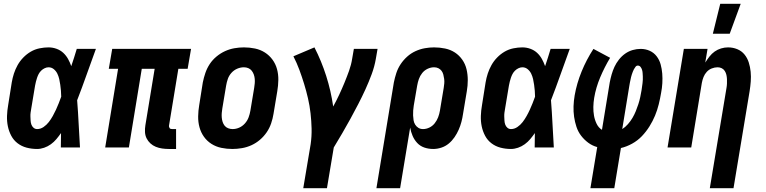

<svg xmlns="http://www.w3.org/2000/svg" viewBox="-20 -778 4040 1013"><path d="M176 8Q147 8 120.5 1Q94 -6 73 -22Q52 -38 39.5 -61.5Q27 -85 21.5 -111.5Q16 -138 17 -166.5Q18 -195 23 -223L42 -343Q46 -367 53.5 -390Q61 -413 73 -434.5Q85 -456 103 -474.5Q121 -493 142.5 -505.5Q164 -518 188.5 -523Q213 -528 236 -528Q258 -528 278.5 -520.5Q299 -513 314 -499Q329 -485 339 -467Q349 -449 356 -429Q364 -452 371 -474.5Q378 -497 385 -520H486Q461 -452 437 -384Q413 -316 387 -249Q392 -187 395 -124.5Q398 -62 402 0H301Q301 -19 301.5 -38Q302 -57 302 -76Q290 -59 277.5 -44Q265 -29 248.5 -17Q232 -5 213 1.5Q194 8 176 8ZM176 -97Q194 -97 210 -108Q226 -119 237.5 -134Q249 -149 258.5 -166Q268 -183 275.5 -199.5Q283 -216 290 -233.5Q297 -251 303 -268Q303 -284 301.5 -299.5Q300 -315 298 -330.5Q296 -346 292.5 -361Q289 -376 282.5 -389.5Q276 -403 264 -413Q252 -423 236 -423Q226 -423 215.5 -418Q205 -413 197 -405Q189 -397 184 -387.5Q179 -378 175.5 -367.5Q172 -357 169.5 -347Q167 -337 165 -326L145 -206Q143 -195 141.5 -184Q140 -173 140.5 -162.5Q141 -152 141.5 -141.5Q142 -131 145.5 -121Q149 -111 157 -104Q165 -97 176 -97Z M909 8H871Q853 8 835.5 5.5Q818 3 802 -3.5Q786 -10 773.5 -21.5Q761 -33 753.5 -48Q746 -63 745 -81Q744 -99 747 -117L796 -415H728L660 0H535L603 -415H554L572 -520H988L970 -415H921L872 -117Q871 -113 872 -109Q873 -105 875 -102Q877 -99 881 -98Q885 -97 889 -97H909Z M1206 8Q1176 8 1147.5 2Q1119 -4 1095.5 -19Q1072 -34 1056 -56.5Q1040 -79 1032.5 -106.5Q1025 -134 1025.5 -164Q1026 -194 1031 -223L1050 -343Q1055 -368 1063.5 -393Q1072 -418 1086.5 -440Q1101 -462 1122 -479.5Q1143 -497 1167 -508Q1191 -519 1216.5 -523.5Q1242 -528 1267 -528Q1297 -528 1325.5 -522Q1354 -516 1377.5 -501Q1401 -486 1417.5 -463.5Q1434 -441 1441.5 -413.5Q1449 -386 1448.5 -356Q1448 -326 1443 -297L1423 -177Q1419 -152 1410.5 -127Q1402 -102 1387 -80Q1372 -58 1351.5 -40.5Q1331 -23 1307 -12Q1283 -1 1257 3.5Q1231 8 1206 8ZM1207 -97Q1225 -97 1242 -104.5Q1259 -112 1272 -126.5Q1285 -141 1291.5 -158.5Q1298 -176 1301 -194L1321 -314Q1323 -326 1324 -338Q1325 -350 1324 -362Q1323 -374 1319 -385Q1315 -396 1308 -405Q1301 -414 1290 -418.5Q1279 -423 1267 -423Q1249 -423 1231.5 -415.5Q1214 -408 1201 -393.5Q1188 -379 1182 -361.5Q1176 -344 1173 -326L1153 -206Q1151 -194 1150 -182Q1149 -170 1150 -158Q1151 -146 1154.5 -135Q1158 -124 1165 -115Q1172 -106 1183.5 -101.5Q1195 -97 1207 -97Z M1705 215H1580L1619 -17Q1625 -59 1624 -99.5Q1623 -140 1618.5 -180Q1614 -220 1605 -259Q1596 -298 1584.5 -335.5Q1573 -373 1559.5 -409.5Q1546 -446 1528 -481L1639 -528Q1676 -456 1701 -377.5Q1726 -299 1738 -216Q1755 -247 1769.5 -278Q1784 -309 1797 -340.5Q1810 -372 1821.5 -404Q1833 -436 1838 -468L1847 -520H1972L1963 -468Q1956 -427 1941 -386.5Q1926 -346 1908 -306.5Q1890 -267 1870 -228.5Q1850 -190 1829 -151.5Q1808 -113 1786 -75.5Q1764 -38 1741 0Z M2091 215H1966L2058 -343Q2063 -368 2071 -392.5Q2079 -417 2093.5 -439Q2108 -461 2128 -479Q2148 -497 2172 -508Q2196 -519 2221 -523.5Q2246 -528 2270 -528Q2300 -528 2328.5 -522Q2357 -516 2380 -501Q2403 -486 2419 -463Q2435 -440 2441.5 -412.5Q2448 -385 2448 -355.5Q2448 -326 2443 -297L2423 -177Q2420 -156 2414.5 -135Q2409 -114 2400 -93.5Q2391 -73 2378 -54Q2365 -35 2347.5 -20.5Q2330 -6 2308.5 1Q2287 8 2266 8Q2241 8 2219 0.5Q2197 -7 2181.5 -23.5Q2166 -40 2157 -61Q2148 -82 2144 -105ZM2212 -97Q2229 -97 2245.5 -105Q2262 -113 2273.5 -127.5Q2285 -142 2291.5 -159Q2298 -176 2301 -194L2321 -314Q2323 -326 2324 -338Q2325 -350 2323.5 -361.5Q2322 -373 2319 -384.5Q2316 -396 2309.5 -404.5Q2303 -413 2293 -418Q2283 -423 2270 -423Q2253 -423 2236 -415Q2219 -407 2207.5 -392.5Q2196 -378 2190 -361Q2184 -344 2181 -326L2163 -221Q2161 -208 2160 -195Q2159 -182 2159.5 -169Q2160 -156 2162 -143.5Q2164 -131 2170.5 -120.5Q2177 -110 2187.5 -103.5Q2198 -97 2212 -97Z M2676 8Q2647 8 2620.5 1Q2594 -6 2573 -22Q2552 -38 2539.5 -61.5Q2527 -85 2521.5 -111.5Q2516 -138 2517 -166.5Q2518 -195 2523 -223L2542 -343Q2546 -367 2553.5 -390Q2561 -413 2573 -434.5Q2585 -456 2603 -474.5Q2621 -493 2642.5 -505.5Q2664 -518 2688.5 -523Q2713 -528 2736 -528Q2758 -528 2778.5 -520.5Q2799 -513 2814 -499Q2829 -485 2839 -467Q2849 -449 2856 -429Q2864 -452 2871 -474.5Q2878 -497 2885 -520H2986Q2961 -452 2937 -384Q2913 -316 2887 -249Q2892 -187 2895 -124.5Q2898 -62 2902 0H2801Q2801 -19 2801.5 -38Q2802 -57 2802 -76Q2790 -59 2777.5 -44Q2765 -29 2748.5 -17Q2732 -5 2713 1.5Q2694 8 2676 8ZM2676 -97Q2694 -97 2710 -108Q2726 -119 2737.5 -134Q2749 -149 2758.5 -166Q2768 -183 2775.5 -199.5Q2783 -216 2790 -233.5Q2797 -251 2803 -268Q2803 -284 2801.5 -299.5Q2800 -315 2798 -330.5Q2796 -346 2792.5 -361Q2789 -376 2782.5 -389.5Q2776 -403 2764 -413Q2752 -423 2736 -423Q2726 -423 2715.5 -418Q2705 -413 2697 -405Q2689 -397 2684 -387.5Q2679 -378 2675.5 -367.5Q2672 -357 2669.5 -347Q2667 -337 2665 -326L2645 -206Q2643 -195 2641.5 -184Q2640 -173 2640.5 -162.5Q2641 -152 2641.5 -141.5Q2642 -131 2645.5 -121Q2649 -111 2657 -104Q2665 -97 2676 -97Z M3095 215 3131 -2Q3105 -9 3083.5 -25Q3062 -41 3046 -62Q3030 -83 3021.5 -108.5Q3013 -134 3009 -161.5Q3005 -189 3006 -217.5Q3007 -246 3012 -275Q3023 -338 3048.5 -400.5Q3074 -463 3111 -520L3199 -473Q3169 -423 3146.5 -369.5Q3124 -316 3115 -262Q3111 -238 3110.5 -214Q3110 -190 3114 -167.5Q3118 -145 3128 -124.5Q3138 -104 3156 -93L3197 -343Q3201 -364 3207 -385Q3213 -406 3222 -425.5Q3231 -445 3245.5 -463.5Q3260 -482 3278.5 -495Q3297 -508 3318 -514Q3339 -520 3360 -520Q3386 -520 3408 -510Q3430 -500 3444.5 -481Q3459 -462 3465.5 -438.5Q3472 -415 3474 -390Q3476 -365 3474.5 -339Q3473 -313 3468 -288Q3463 -258 3455.5 -227.5Q3448 -197 3436 -168Q3424 -139 3406.5 -111Q3389 -83 3366.5 -59.5Q3344 -36 3315 -20Q3286 -4 3256 3L3221 215ZM3263 -97Q3279 -107 3293 -123Q3307 -139 3317 -156Q3327 -173 3334.5 -191.5Q3342 -210 3348 -228.5Q3354 -247 3358 -266Q3362 -285 3365 -303Q3366 -312 3367.5 -321Q3369 -330 3370 -339Q3371 -348 3371.5 -357Q3372 -366 3371.5 -375Q3371 -384 3370.5 -392.5Q3370 -401 3367.5 -409.5Q3365 -418 3359.5 -425Q3354 -432 3345 -432Q3338 -432 3333 -425.5Q3328 -419 3324.5 -412.5Q3321 -406 3318.5 -399Q3316 -392 3313.5 -385Q3311 -378 3309.5 -371Q3308 -364 3306.5 -357Q3305 -350 3303.5 -343Q3302 -336 3301 -329Z M3725 215 3813 -314Q3815 -325 3815.5 -337Q3816 -349 3815.5 -360.5Q3815 -372 3812.5 -383Q3810 -394 3804 -403.5Q3798 -413 3788 -418Q3778 -423 3766 -423Q3751 -423 3735.5 -417Q3720 -411 3709 -399Q3698 -387 3692 -372Q3686 -357 3683 -341L3627 0H3502L3588 -520H3713L3701 -448Q3711 -464 3723 -479.5Q3735 -495 3750.5 -506Q3766 -517 3784.5 -522.5Q3803 -528 3821 -528Q3847 -528 3870 -518.5Q3893 -509 3908 -490.5Q3923 -472 3930.5 -448.5Q3938 -425 3940.5 -399.5Q3943 -374 3941 -348Q3939 -322 3935 -297L3850 215ZM3741 -600 3780 -758H3888L3830 -600Z"/></svg>

Font: Iosevka Term Curly Extrabold
Style: Italic
Weight: 800
Italic angle: -9°
Designer: Belleve Invis
Foundry: Belleve Invis
Version: Version 32.3.0